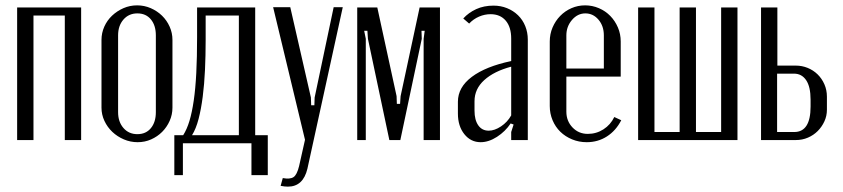

<svg xmlns="http://www.w3.org/2000/svg" viewBox="-20 -523 3148 717"><path d="M283 -495V0H222V-465H105V0H44V-495Z M492 -503Q519 -503 543 -492.5Q567 -482 585 -464.5Q603 -447 613.5 -423.5Q624 -400 624 -374V-121Q624 -95 613.5 -71.5Q603 -48 585.5 -30.5Q568 -13 544.5 -2.5Q521 8 494 8Q467 8 442.5 -2.5Q418 -13 399.5 -30.5Q381 -48 370 -71.5Q359 -95 359 -121V-374Q359 -400 369.5 -423.5Q380 -447 398.5 -464.5Q417 -482 441 -492.5Q465 -503 492 -503ZM493 -473Q461 -473 441 -450Q421 -427 421 -391V-104Q421 -68 441 -45Q461 -22 493 -22Q525 -22 543.5 -44.5Q562 -67 562 -104V-391Q562 -428 543.5 -450.5Q525 -473 493 -473Z M631 131V-18H664Q678 -40 687.5 -71.5Q697 -103 703.5 -147.5Q710 -192 713 -250.5Q716 -309 716 -384V-495H933V-18H980V131H919V12H663V131ZM872 -18V-465H748V-373Q748 -316 745.5 -262Q743 -208 737 -161.5Q731 -115 721.5 -78.5Q712 -42 697 -18Z M1064 -496 1141 -159 1142 -130H1154L1155 -159L1226 -496H1260L1128 107Q1112 174 1055 174Q1043 174 1028 171L1036 142Q1063 147 1076 138.5Q1089 130 1097 97L1119 -1L1000 -496Z M1623 0H1562V-378L1566 -408H1554L1555 -378L1475 0H1434L1354 -378L1352 -408H1340L1346 -378V0H1314V-495H1389L1461 -164L1462 -135H1474L1476 -164L1547 -495H1623Z M1690 -143Q1690 -197 1742 -236Q1794 -275 1889 -295V-379Q1889 -422 1868.5 -446Q1848 -470 1812 -470Q1790 -470 1769 -461Q1748 -452 1732 -435L1710 -454Q1730 -476 1758.5 -489Q1787 -502 1823 -502Q1850 -502 1873.5 -492.5Q1897 -483 1914.5 -466Q1932 -449 1941.5 -425.5Q1951 -402 1951 -375V0H1889V-30L1898 -58L1887 -62Q1867 -32 1836 -12Q1805 8 1775 8Q1738 8 1714 -22Q1690 -52 1690 -99ZM1805 -35Q1827 -35 1851 -51Q1875 -67 1889 -92V-274Q1825 -257 1788.5 -224Q1752 -191 1752 -145V-110Q1752 -75 1766 -55Q1780 -35 1805 -35Z M2033 -368Q2033 -396 2043.5 -420.5Q2054 -445 2072 -463.5Q2090 -482 2114 -492.5Q2138 -503 2165 -503Q2192 -503 2216.5 -492.5Q2241 -482 2259 -463.5Q2277 -445 2287.5 -420.5Q2298 -396 2298 -368V-237H2095V-106Q2095 -71 2118 -47Q2141 -23 2175 -23Q2207 -23 2233.5 -40Q2260 -57 2274 -86L2300 -74Q2280 -35 2246.5 -13.5Q2213 8 2171 8Q2142 8 2116.5 -2.5Q2091 -13 2072.5 -31Q2054 -49 2043.5 -74Q2033 -99 2033 -127ZM2235 -267V-391Q2235 -426 2215 -449.5Q2195 -473 2166 -473Q2137 -473 2116 -448.5Q2095 -424 2095 -391V-267Z M2363 -495H2424V-30H2518V-495H2579V-30H2673V-495H2734V0H2363Z M2952 -278Q2975 -278 2996 -269.5Q3017 -261 3033 -245.5Q3049 -230 3058.5 -208.5Q3068 -187 3068 -162V-113Q3068 -90 3058.5 -69.5Q3049 -49 3033.5 -33.5Q3018 -18 2997 -9Q2976 0 2952 0H2822V-495H2883V-278ZM3007 -151Q3007 -199 2990.5 -223.5Q2974 -248 2945 -248H2882V-30H2946Q3007 -30 3007 -125Z"/></svg>

Font: Moniqa Paragraph
Style: Regular
Weight: 400
Designer: Rajesh Rajput
Foundry: Rajesh Rajput
Version: Version 1.000